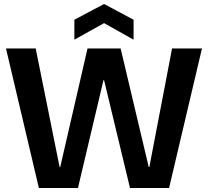

<svg xmlns="http://www.w3.org/2000/svg" viewBox="-20 -943 1043 963"><path d="M175 0 10 -700H159L279 -105H282L419 -700H585L726 -105H729L843 -700H993L828 0H632L502 -541H499L371 0ZM353 -744V-844L502 -923L650 -844V-744L502 -827Z"/></svg>

Font: DM Sans 36pt ExtraBold
Style: Regular
Weight: 800
Designer: Colophon Foundry, Jonny Pinhorn
Foundry: Colophon Foundry
Version: Version 4.004;gftools[0.9.30]